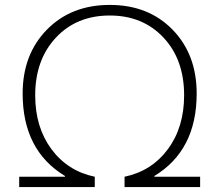

<svg xmlns="http://www.w3.org/2000/svg" viewBox="-20 -760 891 780"><path d="M779 -380Q779 -149 607 -45V-42H793V0H486V-42Q596 -65 662 -154Q728 -243 728 -373Q728 -518 644 -607.5Q560 -697 426 -697Q291 -697 207 -607Q123 -517 123 -373Q123 -243 189 -154Q255 -65 365 -42V0H58V-42H244V-45Q72 -149 72 -380Q72 -539 170.5 -639.5Q269 -740 426 -740Q583 -740 681 -639.5Q779 -539 779 -380Z"/></svg>

Font: Mplus 1p Light
Style: Regular
Weight: 300
Version: Version 1.061